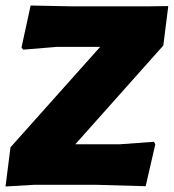

<svg xmlns="http://www.w3.org/2000/svg" viewBox="-22 -670 630 696"><path d="M588 -648 570 -505 251 -147H412L536 -156L541 -147L506 5L330 0H100L-2 6L16 -136L341 -500H183L62 -490L56 -498L89 -650L239 -647H513Z"/></svg>

Font: Alegreya Sans Black
Style: Italic
Weight: 900
Italic angle: -7°
Designer: Juan Pablo del Peral
Foundry: Huerta Tipografica
Version: Version 2.007